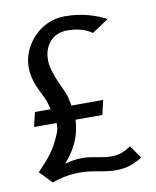

<svg xmlns="http://www.w3.org/2000/svg" viewBox="-72 -647 585 720"><g transform="rotate(-10 220.0 -287.0)"><path d="M26 -31 71 16C105 4 138 -3 179 -3C230 -3 264 12 313 12C356 12 383 0 414 -18L380 -67C357 -53 337 -42 306 -42C265 -42 238 -55 196 -55C171 -55 151 -51 129 -45C163 -85 192 -129 196 -201H298L311 -256H190C188 -268 185 -281 182 -294C173 -320 133 -390 133 -439C133 -497 169 -536 222 -536C262 -536 293 -527 317 -510L380 -552C340 -573 288 -590 223 -590C125 -590 57 -504 57 -426C57 -368 83 -332 101 -291C105 -279 108 -266 111 -256H51L38 -201H124C125 -171 116 -160 109 -143C90 -99 60 -66 26 -31Z"/></g></svg>

Font: Charger Sport
Style: Df
Weight: 400
Designer: Jasper
Foundry: Cannot Into Space Fonts
Version: Version 1.1